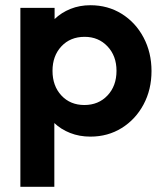

<svg xmlns="http://www.w3.org/2000/svg" viewBox="-20 -513 628 735"><path d="M58 202V-483H189V-440Q215 -465 250 -479Q285 -493 326 -493Q393 -493 446 -460Q499 -427 529.5 -369.5Q560 -312 560 -241Q560 -170 529.5 -113Q499 -56 446 -23Q393 10 326 10Q284 10 248.5 -4Q213 -18 188 -42V202ZM303 -111Q357 -111 391.5 -147.5Q426 -184 426 -242Q426 -299 391.5 -335.5Q357 -372 304 -372Q249 -372 215 -335.5Q181 -299 181 -242Q181 -184 215 -147.5Q249 -111 303 -111Z"/></svg>

Font: Outfit Semi Bold
Style: Regular
Weight: 600
Designer: Rodrigo Fuenzalida
Foundry: fragTYPE
Version: Version 1.000